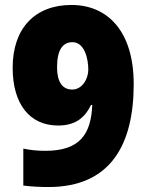

<svg xmlns="http://www.w3.org/2000/svg" viewBox="-20 -744 593 774"><path d="M519 -405C519 -619 413 -724 268 -724C120 -724 31 -629 31 -471C31 -323 101 -238 214 -238C285 -238 322 -270 347 -321H352C347 -204 303 -136 163 -136C129 -136 102 -139 74 -145V4C103 8 143 10 175 10C426 10 519 -161 519 -405ZM272 -574C321 -574 336 -507 336 -463C336 -427 312 -383 271 -383C230 -383 210 -416 210 -473C210 -543 233 -574 272 -574Z"/></svg>

Font: Noto Sans Khmer SemiCondensed Black
Style: Regular
Weight: 900
Width: 4
Designer: Danh Hong and the Monotype Design Team
Foundry: Monotype Imaging Inc.
Version: Version 2.004